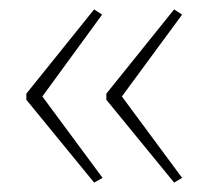

<svg xmlns="http://www.w3.org/2000/svg" viewBox="-20 -549 442 408"><path d="M36 -350V-337L180 -161L198 -171L70 -344L197 -518L180 -529ZM206 -350V-337L350 -161L367 -171L239 -344L367 -518L350 -529Z"/></svg>

Font: Noto Sans Malayalam UI Condensed Thin
Style: Regular
Weight: 100
Width: 3
Designer: Jelle Bosma - Monotype Design Team
Foundry: Monotype Imaging Inc.
Version: Version 2.104